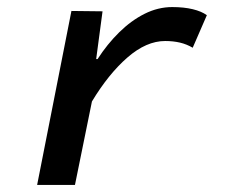

<svg xmlns="http://www.w3.org/2000/svg" viewBox="-20 -523 640 543"><path d="M85 0 182 -492 270 -491 252 -356H256Q283 -398 317 -431.5Q351 -465 389 -484Q427 -503 467 -503Q500 -503 525 -497Q550 -491 565 -480L525 -388Q508 -398 489 -402.5Q470 -407 447 -407Q394 -407 340.5 -360.5Q287 -314 240 -236L192 0Z"/></svg>

Font: Source Code Pro SemiBold
Style: Italic
Weight: 600
Italic angle: -11°
Monospace: yes
Designer: Paul D. Hunt, Teo Tuominen
Foundry: Adobe Systems Incorporated
Version: Version 1.016;hotconv 1.0.116;makeotfexe 2.5.65601